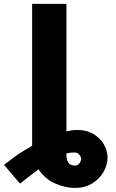

<svg xmlns="http://www.w3.org/2000/svg" viewBox="-119 -747 587 972"><path d="M217.3 -727.3V-82Q247.9 -89.1 273.1 -89.1Q318.9 -89.1 353 -69.2Q387.1 -49.4 406.1 -17.4Q425.1 14.6 425.4 51.5Q425.1 88.4 404.8 123.8Q384.6 159.1 347.5 181.8Q310.4 204.5 259.2 204.5Q212 204.5 160 181.8Q108 159.1 76 109.7L-17.8 182.5L-98.7 87.4L-30.2 36.2Q-13.1 24.9 5.5 13.5Q24.1 2.1 43.7 -8.9V-727.3ZM217.3 29.5Q217.3 34.4 217.3 36.2Q217 61.4 226.9 76.3Q236.9 91.3 261.4 91.3Q273.8 91.3 282.7 80.3Q291.5 69.2 291.9 56.1Q291.5 47.6 282.5 36.2Q273.4 24.9 257.1 24.9Q236.9 24.9 217.3 29.5Z"/></svg>

Font: Inter UI Extra Bold
Style: Regular
Weight: 800
Designer: Rasmus Andersson
Foundry: rsms
Version: 3.2;8d6f07862